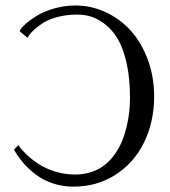

<svg xmlns="http://www.w3.org/2000/svg" viewBox="-20 -679 630 711"><path d="M82 -539.1 52.7 -563.5Q57.1 -574.2 74 -589.6Q90.8 -605 116.7 -620.8Q142.6 -636.7 180.9 -647.7Q219.2 -658.7 258.8 -658.7Q318.4 -658.7 372.1 -633.5Q425.8 -608.4 465.1 -564.5Q504.4 -520.5 527.6 -457.5Q550.8 -394.5 550.8 -322.3Q550.8 -229 514.2 -153.1Q477.5 -77.1 408.7 -32.5Q339.8 12.2 251.5 12.2Q211.4 12.2 175.3 0Q139.2 -12.2 112.1 -33Q85 -53.7 65.4 -76.7Q45.9 -99.6 31.7 -125L47.9 -141.6Q59.1 -125 77.4 -107.4Q95.7 -89.8 122.1 -72.3Q148.4 -54.7 184.3 -43.7Q220.2 -32.7 257.8 -32.7Q291.5 -32.7 320.3 -42.7Q349.1 -52.7 369.6 -69.6Q390.1 -86.4 406.2 -109.6Q422.4 -132.8 432.6 -158.2Q442.9 -183.6 449.5 -211.9Q456.1 -240.2 458.7 -265.9Q461.4 -291.5 461.4 -316.9Q461.4 -390.1 448.5 -446.5Q435.5 -502.9 415.5 -535.9Q395.5 -568.8 368.4 -589.6Q341.3 -610.4 316.7 -617.7Q292 -625 266.1 -625Q227.1 -625 193.6 -616.2Q160.2 -607.4 140.4 -594.7Q120.6 -582 106.7 -569.3Q92.8 -556.6 87.4 -547.9Z"/></svg>

Font: Libertinage
Style: b
Weight: 400
Designer: OSP
Foundry: OSP
Version: Version 1.0; 2008; OFL relea